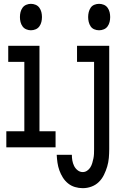

<svg xmlns="http://www.w3.org/2000/svg" viewBox="-20 -769 640 1002"><path d="M141 -611Q129 -611 117 -616Q105 -621 97.5 -631.5Q90 -642 87 -654.5Q84 -667 84 -680Q84 -693 87 -705.5Q90 -718 97.5 -728.5Q105 -739 117 -744Q129 -749 141 -749Q154 -749 166 -744Q178 -739 185.5 -728.5Q193 -718 196 -705.5Q199 -693 199 -680Q199 -667 196 -654.5Q193 -642 185.5 -631.5Q178 -621 166 -616Q154 -611 141 -611ZM13 0V-84H107V-446H23V-530H186V-84H270V0ZM497 -611Q484 -611 472 -616Q460 -621 453 -631.5Q446 -642 443 -654.5Q440 -667 440 -680Q440 -693 443 -705.5Q446 -718 453 -728.5Q460 -739 472 -744Q484 -749 497 -749Q510 -749 522 -744Q534 -739 541.5 -728.5Q549 -718 552 -705.5Q555 -693 555 -680Q555 -667 552 -654.5Q549 -642 541.5 -631.5Q534 -621 522 -616Q510 -611 497 -611ZM412 213Q391 213 371 207Q351 201 335 188Q319 175 308 157.5Q297 140 290 120.5Q283 101 280 80.5Q277 60 276 39H355Q355 54 357.5 68.5Q360 83 366.5 96.5Q373 110 385 119.5Q397 129 412 129Q424 129 434.5 122Q445 115 451.5 104.5Q458 94 461.5 82Q465 70 467.5 58Q470 46 470.5 33.5Q471 21 471 9V-446H382V-530H550V9Q550 32 548 55Q546 78 539.5 100Q533 122 522.5 143.5Q512 165 495.5 181Q479 197 457 205Q435 213 412 213Z"/></svg>

Font: Iosevka Slab Medium Extended
Style: Regular
Weight: 500
Width: 7
Monospace: yes
Designer: Belleve Invis
Foundry: Belleve Invis
Version: Version 11.1.1; ttfautohint (v1.8.3)